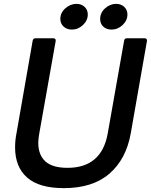

<svg xmlns="http://www.w3.org/2000/svg" viewBox="-20 -961 780 993"><path d="M58 -199Q58 -235 65 -270L149 -751Q152 -763 163 -763H256Q263 -763 266 -759Q269 -755 268 -749L183 -270Q178 -243 178 -222Q178 -160 214.5 -126.5Q251 -93 329 -93Q505 -93 537 -270L622 -751Q624 -763 636 -763H728Q735 -763 738 -759Q741 -755 740 -749L656 -270Q632 -137 545.5 -62.5Q459 12 310 12Q182 12 120 -43Q58 -98 58 -199ZM292 -863Q292 -895 318 -918Q344 -941 376 -941Q401 -941 417.5 -925.5Q434 -910 434 -886Q434 -855 409 -831.5Q384 -808 352 -808Q326 -808 309 -823.5Q292 -839 292 -863ZM498 -863Q498 -895 523.5 -918Q549 -941 581 -941Q606 -941 622.5 -925.5Q639 -910 639 -886Q639 -855 614 -831.5Q589 -808 557 -808Q531 -808 514.5 -823Q498 -838 498 -863Z"/></svg>

Font: Open Sauce Two Medium Italic
Style: Regular
Weight: 500
Italic angle: -10°
Designer: Alfredo Marco Pradil
Foundry: Creative Sauce Fz LLC
Version: Version 1.477